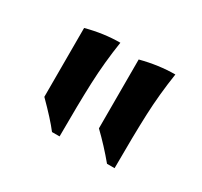

<svg xmlns="http://www.w3.org/2000/svg" viewBox="-66 -632 416 396"><g transform="rotate(30 142.5 -434.0)"><path d="M42 -374V-538Q83 -549 122 -549Q114 -497 112 -447Q110 -397 110 -319H92Q76 -340 42 -374ZM172 -374V-538Q214 -549 253 -549Q245 -497 243 -447Q241 -397 241 -319H223Q199 -348 172 -374Z"/></g></svg>

Font: Mirza
Style: Regular
Weight: 400
Designer: Arabic design by Kourosh Beigpour, Latin design by Eduardo Tunni, engineering by Lasse Fister
Version: Version 1.000